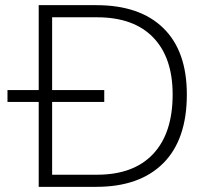

<svg xmlns="http://www.w3.org/2000/svg" viewBox="-20 -724 789 744"><path d="M353 -704Q522 -704 613 -615Q704 -526 704 -358Q704 -183 612.5 -91.5Q521 0 353 0H130V-329H9V-375H130V-704ZM356 -47Q498 -47 573.5 -127.5Q649 -208 649 -358Q649 -501 573.5 -579Q498 -657 356 -657H182V-375H384V-329H182V-47Z"/></svg>

Font: Prodigy Sans Light
Style: Regular
Weight: 300
Designer: Wei Huang
Foundry: Wei Huang
Version: Version 1.003; ttfautohint (v1.8.3)